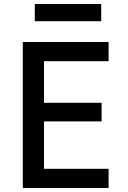

<svg xmlns="http://www.w3.org/2000/svg" viewBox="-20 -940 640 960"><path d="M486 -834V-920H154V-834ZM523 0V-96H200V-333H488V-426H200V-634H523V-730H94V0Z"/></svg>

Font: Tekne LDO SemiBold
Style: Regular
Weight: 600
Monospace: yes
Designer: Alessio Laiso, Mario Rullo, Paolo Rosset
Foundry: Alessio Laiso
Version: Version 1.000;hotconv 1.0.109;makeotfexe 2.5.65596